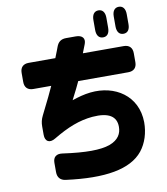

<svg xmlns="http://www.w3.org/2000/svg" viewBox="-99 -942 963 1106"><g transform="rotate(-10 382.5 -389.5)"><path d="M671 -702C696 -702 709 -720 709 -752V-810C709 -842 695 -860 671 -860C647 -860 633 -842 633 -810V-752C633 -720 647 -702 671 -702ZM54 -529C54 -497 72 -479 104 -479H209C197 -452 172 -399 132 -320C121 -298 117 -280 117 -257V-209C117 -169 143 -155 178 -176C265 -228 334 -255 411 -262C508 -270 552 -240 552 -179C552 -140 534 -105 480 -85C426 -66 339 -65 205 -84C170 -89 150 -73 150 -39V15C150 46 166 65 197 69C425 99 575 73 647 -16C682 -60 700 -118 700 -180C698 -335 570 -418 424 -402C387 -398 351 -388 316 -376C341 -424 358 -459 367 -479H660C692 -479 710 -497 710 -529V-582C710 -614 692 -632 660 -632H421C427 -648 434 -666 441 -683C453 -715 435 -735 398 -735H341C312 -735 294 -722 284 -694C280 -681 276 -674 260 -632H104C72 -632 54 -614 54 -582ZM514 -752C514 -720 528 -702 552 -702C577 -702 590 -720 590 -752V-810C590 -842 576 -860 552 -860C528 -860 514 -842 514 -810Z"/></g></svg>

Font: コーポレート・ロゴ（ラウンド）ver3 Bold
Style: Regular
Weight: 700
Designer: [KANA_main] LOGOTYPE.JP [Source Han Sans] Ryoko NISHIZUKA 西塚涼子 (kana, bopomofo & ideographs); Paul D. Hunt (Latin, Greek
Version: Version 12.001;FEAKit 1.0